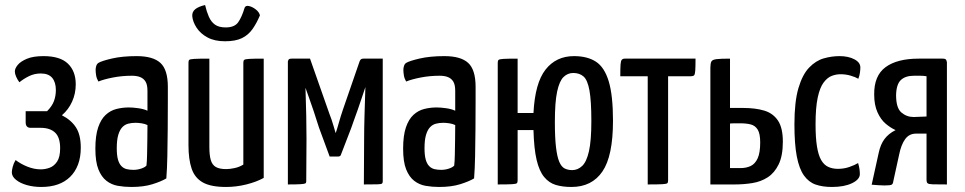

<svg xmlns="http://www.w3.org/2000/svg" viewBox="-20 -733 3834 763"><path d="M144 10Q113 10 86.5 2.5Q60 -5 43.5 -18.5Q27 -32 27 -48Q27 -56 30.5 -70Q34 -84 42 -97Q63 -81 89.5 -70.5Q116 -60 142 -60Q160 -60 177.5 -66.5Q195 -73 207 -91Q219 -109 219 -144Q219 -187 199 -206Q179 -225 142 -225H102Q82 -225 82 -247V-291H167Q187 -311 194.5 -331.5Q202 -352 202 -375Q202 -406 187.5 -423.5Q173 -441 142 -441Q117 -441 95.5 -430.5Q74 -420 57 -406Q49 -417 44 -428.5Q39 -440 39 -449Q39 -461 50.5 -475Q62 -489 87 -499.5Q112 -510 153 -510Q219 -510 250 -480Q281 -450 281 -398Q281 -361 266.5 -329Q252 -297 226 -275Q263 -256 282 -226.5Q301 -197 301 -146Q301 -108 290 -79Q279 -50 258.5 -30Q238 -10 209.5 0Q181 10 144 10Z M502 10Q474 10 448.5 5.5Q423 1 403 -14.5Q383 -30 371 -60Q359 -90 359 -142Q359 -194 370 -226.5Q381 -259 400 -276.5Q419 -294 443 -300Q467 -306 492 -306Q508 -306 529.5 -303Q551 -300 566 -293Q566 -293 566 -307Q566 -321 566 -339.5Q566 -358 566 -372Q566 -396 558.5 -408.5Q551 -421 537.5 -426.5Q524 -432 504 -432Q465 -432 429 -425Q393 -418 371 -409Q364 -421 362 -433.5Q360 -446 360 -456Q360 -463 362.5 -471Q365 -479 371 -483Q384 -491 425 -500.5Q466 -510 523 -510Q588 -510 617.5 -483Q647 -456 647 -388V-335Q647 -278 646.5 -220.5Q646 -163 645 -112.5Q644 -62 641 -24Q621 -12 586 -1Q551 10 502 10ZM510 -58Q526 -58 541 -63Q556 -68 562 -75Q564 -91 564.5 -119Q565 -147 565.5 -178Q566 -209 566 -236Q556 -241 542.5 -243Q529 -245 519 -245Q503 -245 489.5 -241.5Q476 -238 466 -227.5Q456 -217 450 -197Q444 -177 444 -144Q444 -117 448.5 -100Q453 -83 462 -73.5Q471 -64 483 -61Q495 -58 510 -58Z M878 10Q818 10 786 -8Q754 -26 741.5 -63Q729 -100 729 -156V-484Q729 -492 732 -495Q735 -498 752.5 -499Q770 -500 812 -500V-149Q812 -117 817.5 -97.5Q823 -78 837.5 -69.5Q852 -61 879 -61Q893 -61 912 -65Q931 -69 947 -79V-484Q947 -492 950.5 -495Q954 -498 970.5 -499Q987 -500 1028 -500V-26Q999 -10 959 0Q919 10 878 10ZM874 -569Q833 -569 805 -584Q777 -599 761.5 -622.5Q746 -646 744 -669Q743 -686 756 -696.5Q769 -707 795 -713Q801 -687 810 -666.5Q819 -646 834.5 -635Q850 -624 877 -624Q912 -624 926.5 -644.5Q941 -665 952 -702Q956 -712 969.5 -709Q983 -706 996.5 -695.5Q1010 -685 1013 -672Q1000 -641 983.5 -617.5Q967 -594 941.5 -581.5Q916 -569 874 -569Z M1124 0V-489Q1124 -489 1126 -494.5Q1128 -500 1139 -500H1212L1289 -281Q1293 -271 1297.5 -258Q1302 -245 1305.5 -232.5Q1309 -220 1311.5 -212Q1314 -204 1314 -204Q1319 -218 1326.5 -245Q1334 -272 1343 -298L1409 -489Q1411 -494 1414 -497Q1417 -500 1424 -500H1501V-12Q1501 -6 1498 -3.5Q1495 -1 1479.5 -0.5Q1464 0 1426 0L1427 -178Q1427 -221 1428.5 -272.5Q1430 -324 1432 -387Q1427 -372 1419 -348Q1411 -324 1402 -298Q1393 -272 1385.5 -252Q1378 -232 1376 -225L1334 -116Q1331 -111 1324 -111H1290L1248 -225Q1246 -230 1240.5 -248Q1235 -266 1227 -290Q1219 -314 1210 -339Q1201 -364 1194 -384Q1194 -384 1194 -383Q1194 -382 1194 -382Q1196 -325 1197 -273.5Q1198 -222 1198 -182L1197 -12Q1197 -6 1193 -4Q1189 -2 1173.5 -1Q1158 0 1124 0Z M1725 10Q1697 10 1671.5 5.5Q1646 1 1626 -14.5Q1606 -30 1594 -60Q1582 -90 1582 -142Q1582 -194 1593 -226.5Q1604 -259 1623 -276.5Q1642 -294 1666 -300Q1690 -306 1715 -306Q1731 -306 1752.5 -303Q1774 -300 1789 -293Q1789 -293 1789 -307Q1789 -321 1789 -339.5Q1789 -358 1789 -372Q1789 -396 1781.5 -408.5Q1774 -421 1760.5 -426.5Q1747 -432 1727 -432Q1688 -432 1652 -425Q1616 -418 1594 -409Q1587 -421 1585 -433.5Q1583 -446 1583 -456Q1583 -463 1585.5 -471Q1588 -479 1594 -483Q1607 -491 1648 -500.5Q1689 -510 1746 -510Q1811 -510 1840.5 -483Q1870 -456 1870 -388V-335Q1870 -278 1869.5 -220.5Q1869 -163 1868 -112.5Q1867 -62 1864 -24Q1844 -12 1809 -1Q1774 10 1725 10ZM1733 -58Q1749 -58 1764 -63Q1779 -68 1785 -75Q1787 -91 1787.5 -119Q1788 -147 1788.5 -178Q1789 -209 1789 -236Q1779 -241 1765.5 -243Q1752 -245 1742 -245Q1726 -245 1712.5 -241.5Q1699 -238 1689 -227.5Q1679 -217 1673 -197Q1667 -177 1667 -144Q1667 -117 1671.5 -100Q1676 -83 1685 -73.5Q1694 -64 1706 -61Q1718 -58 1733 -58Z M2251 10Q2216 10 2189 2Q2162 -6 2142.5 -29.5Q2123 -53 2112.5 -97.5Q2102 -142 2100 -216H2037V-16Q2037 -8 2034 -5Q2031 -2 2014.5 -1Q1998 0 1958 0V-484Q1958 -492 1961.5 -495Q1965 -498 1981 -499Q1997 -500 2037 -500V-284H2100Q2106 -403 2148 -456.5Q2190 -510 2261 -510Q2314 -510 2348 -488Q2382 -466 2399 -410Q2416 -354 2416 -253Q2416 -113 2374 -51.5Q2332 10 2251 10ZM2254 -57Q2276 -57 2293.5 -73.5Q2311 -90 2320.5 -132Q2330 -174 2330 -252Q2330 -332 2322.5 -373.5Q2315 -415 2299 -429Q2283 -443 2258 -443Q2236 -443 2219.5 -427Q2203 -411 2194 -369Q2185 -327 2185 -248Q2185 -186 2189.5 -148Q2194 -110 2202.5 -90Q2211 -70 2224 -63.5Q2237 -57 2254 -57Z M2554 0V-430H2445Q2445 -461 2446 -476Q2447 -491 2451 -495.5Q2455 -500 2463 -500H2744Q2744 -469 2743 -453.5Q2742 -438 2738.5 -434Q2735 -430 2726 -430H2635V-16Q2635 -8 2632 -5Q2629 -2 2612 -1Q2595 0 2554 0Z M2803 0V-464Q2803 -481 2807 -488.5Q2811 -496 2827.5 -498Q2844 -500 2881 -500V-304H2933Q2982 -304 3017 -293.5Q3052 -283 3071.5 -254Q3091 -225 3091 -170Q3091 -114 3074.5 -80Q3058 -46 3031 -28.5Q3004 -11 2970 -5.5Q2936 0 2900 0ZM2922 -65Q2946 -65 2963.5 -73.5Q2981 -82 2991 -104Q3001 -126 3001 -167Q3001 -202 2991 -218Q2981 -234 2963.5 -238.5Q2946 -243 2921 -243Q2918 -243 2911.5 -243Q2905 -243 2898 -243Q2891 -243 2886 -242.5Q2881 -242 2881 -242V-65Q2881 -65 2886 -65Q2891 -65 2898.5 -65Q2906 -65 2912.5 -65Q2919 -65 2922 -65Z M3286 10Q3249 10 3221.5 0.5Q3194 -9 3175 -35.5Q3156 -62 3146.5 -111Q3137 -160 3137 -239Q3137 -329 3153 -383Q3169 -437 3195.5 -464.5Q3222 -492 3253.5 -501Q3285 -510 3316 -510Q3351 -510 3375 -497.5Q3399 -485 3399 -465Q3399 -457 3397.5 -445Q3396 -433 3391 -420Q3379 -427 3360 -432.5Q3341 -438 3320 -438Q3303 -438 3285.5 -431.5Q3268 -425 3253 -405Q3238 -385 3229.5 -345Q3221 -305 3221 -239Q3221 -186 3226.5 -151.5Q3232 -117 3243 -97.5Q3254 -78 3271 -70Q3288 -62 3310 -62Q3334 -62 3355.5 -69.5Q3377 -77 3390 -85Q3394 -72 3395.5 -61.5Q3397 -51 3397 -41Q3397 -20 3366 -5Q3335 10 3286 10Z M3495 4Q3483 4 3470.5 3Q3458 2 3444 1L3472 -126Q3479 -159 3495 -180.5Q3511 -202 3539 -216Q3519 -225 3499.5 -241.5Q3480 -258 3467 -287Q3454 -316 3454 -357Q3453 -432 3499 -466Q3545 -500 3631 -500H3727Q3739 -500 3741 -493Q3743 -486 3743 -486V0Q3704 0 3687 -0.5Q3670 -1 3666 -5Q3662 -9 3662 -17V-202H3620Q3593 -202 3577 -180Q3561 -158 3553 -118L3530 -13Q3529 -3 3524 0.5Q3519 4 3495 4ZM3611 -268Q3624 -268 3636.5 -269Q3649 -270 3662 -270V-430Q3650 -432 3637.5 -432Q3625 -432 3612 -432Q3578 -432 3560 -415Q3542 -398 3541 -355Q3541 -304 3562 -286Q3583 -268 3611 -268Z"/></svg>

Font: Yanone Kaffeesatz
Style: Regular
Weight: 400
Designer: Yanone (Cyrillic: Daniel Pouzeot, Huerta Tipografica, and Cyreal)
Foundry: Yanone
Version: Version 2.003